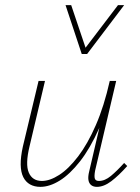

<svg xmlns="http://www.w3.org/2000/svg" viewBox="-20 -723 543 747"><path d="M137 4Q114 4 97 -5.5Q80 -15 70.5 -34Q61 -53 60.5 -82.5Q60 -112 69 -153L130 -408H155L95 -154Q78 -84 92 -51.5Q106 -19 143 -19Q174 -19 210.5 -42.5Q247 -66 284 -114.5Q321 -163 353 -236.5Q385 -310 407 -408H425Q400 -301 365.5 -223.5Q331 -146 291.5 -95.5Q252 -45 212.5 -20.5Q173 4 137 4ZM357 4Q343 4 334.5 -3Q326 -10 324 -23Q322 -36 327 -56L409 -408H432L350 -59Q346 -37 349 -28Q352 -19 365 -19Q388 -19 411.5 -38.5Q435 -58 463 -89L475 -77Q442 -40 413 -18Q384 4 357 4ZM298 -513 305 -527 439 -703H463L319 -513ZM298 -513 235 -703H257L316 -528L319 -513Z"/></svg>

Font: Ysabeau Infant Thin
Style: Italic
Weight: 250
Italic angle: -12°
Designer: Christian Thalmann (Catharsis Fonts)
Version: Version 2.001;gftools[0.9.30]; featfreeze: ss01,ss02,lnum